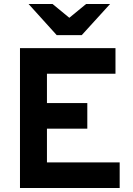

<svg xmlns="http://www.w3.org/2000/svg" viewBox="-20 -941 664 961"><path d="M264 -765 123 -921H243L327 -852L411 -921H531L389 -765ZM80 -700H558V-572H215V-425H417V-297H215V-128H579V0H80Z"/></svg>

Font: OVRPSS Recut ExtraBold
Style: Regular
Weight: 800
Designer: Giant Group
Foundry: Giant Group
Version: Version 1.001;hotconv 1.0.109;makeotfexe 2.5.65596